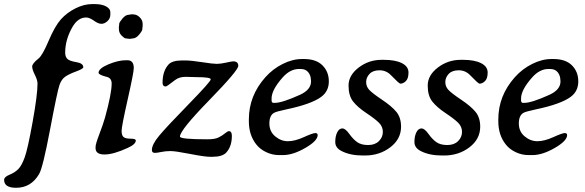

<svg xmlns="http://www.w3.org/2000/svg" viewBox="-62 -746 2841 932"><path d="M383.8 -726.1H398.4Q432.6 -726.1 453.1 -714.8Q473.6 -703.6 473.6 -687V-674.8Q473.6 -656.2 459.5 -643.3Q445.3 -630.4 430.2 -630.4Q415 -630.4 393.6 -645.8Q372.1 -661.1 356 -661.1Q315.4 -661.1 288.1 -612.3Q254.4 -552.2 254.4 -490.2Q254.4 -470.7 264.9 -460.2Q275.4 -449.7 308.8 -444.3Q342.3 -439 342.3 -419.4Q342.3 -412.1 308.1 -399.4Q273.4 -386.7 254.9 -374Q236.3 -361.3 226.6 -333Q216.3 -303.7 181.2 -118.2Q146 68.4 127.9 98.6Q88.9 165.5 16.6 165.5Q16.1 165.5 15.6 165.5Q-42 165.5 -42 127Q-42 112.8 -16.1 102.3Q9.8 91.8 26.4 75.2Q43 58.6 57.6 18.8Q72.3 -21 96.2 -153.3Q120.1 -285.6 120.1 -340.3Q120.1 -356.9 107.2 -382.8Q94.2 -408.7 94.2 -423.1Q94.2 -437.5 125.5 -462.4Q144 -477.1 174.1 -547.9Q204.1 -618.7 233.4 -651.9Q263.2 -685.1 304.7 -705.6Q346.2 -726.1 383.8 -726.1Z M583.5 -676.3Q602.1 -676.3 616.2 -662.1Q630.4 -647.9 630.4 -630.9V-617.7Q628.9 -611.8 628.9 -604.2Q628.9 -596.7 613.5 -578.1Q598.1 -559.6 583 -559.6Q580.1 -558.6 577.6 -558.6L570.3 -557.6H564.5L562.5 -558.1H558.6Q553.7 -559.6 547.9 -559.6Q542 -559.6 528.6 -573Q515.1 -586.4 515.1 -605.5V-616.7Q516.6 -622.6 516.6 -629.9Q516.6 -637.2 532.2 -655.8Q547.9 -674.3 562.5 -674.3L575.7 -676.3ZM480 -340.3Q480 -366.7 457 -372.6Q416.5 -382.8 416.5 -392.6Q416.5 -413.6 464.1 -433.6Q511.7 -453.6 549.8 -453.6H556.6Q587.4 -453.6 587.4 -415.5Q587.4 -394.5 557.9 -263.7Q528.3 -132.8 528.3 -110.8Q528.3 -88.9 537.8 -80.8Q547.4 -72.8 572.3 -72.8Q597.2 -72.8 597.2 -64Q597.2 -45.9 558.6 -28.3Q488.8 3.9 445.3 3.9Q401.9 3.9 401.9 -26.9V-33.2Q401.9 -46.9 420.2 -94.7Q438.5 -142.6 447.8 -175.3Q480 -292 480 -340.3Z M742.7 -326.2Q727.1 -326.2 727.1 -344.2Q727.1 -401.9 756.8 -433.6Q774.9 -452.6 822.8 -452.6H835.9Q865.7 -452.6 918.5 -444.3Q971.2 -436 990 -436Q1008.8 -436 1035.9 -442.1Q1063 -448.2 1069.8 -448.2Q1094.7 -448.2 1094.7 -426.3Q1094.7 -404.3 953.1 -259Q811.5 -113.8 811.5 -83Q811.5 -69.8 944.8 -69.8Q981.4 -69.8 999.3 -78.9Q1017.1 -87.9 1030 -98.6Q1043 -109.4 1049.3 -109.4Q1063.5 -109.4 1063.5 -86.4Q1063.5 -36.1 1037.1 -6.3Q1018.1 15.1 969.7 15.1H957.5Q931.2 15.1 860.4 1.2Q789.6 -12.7 765.6 -12.7Q741.7 -12.7 720.9 -8.3Q700.2 -3.9 689.9 -3.9Q675.3 -3.9 675.3 -17.6Q675.3 -44.9 710.7 -87.4Q746.1 -129.9 853.5 -240Q960.9 -350.1 960.9 -360.8Q960.9 -371.6 891.1 -371.6L839.4 -373Q807.6 -373 787.1 -356.9Q748 -326.2 742.7 -326.2Z M1256.3 -268.1V-258.8Q1256.3 -246.6 1266.1 -246.6H1271.5Q1307.6 -246.6 1393.6 -285.6Q1447.8 -310.1 1447.8 -350.6V-353L1447.3 -356Q1447.3 -378.9 1434.6 -395Q1421.9 -411.1 1397.5 -411.1H1389.2Q1346.7 -411.1 1310.5 -370.6Q1256.3 -309.6 1256.3 -268.1ZM1311.5 6.8H1292.5Q1259.8 6.8 1229.7 -7.6Q1199.7 -22 1181.6 -45.4Q1146 -90.8 1146 -157.2V-166.5Q1146 -281.2 1226.1 -371.1Q1262.2 -411.6 1310.1 -435.5Q1357.9 -459.5 1404.3 -459.5H1413.6Q1472.7 -459.5 1503.4 -428.7Q1534.2 -397.9 1534.2 -350.8Q1534.2 -303.7 1498 -276.4Q1450.7 -240.7 1327.1 -214.8Q1278.8 -204.6 1268.1 -198.2Q1245.6 -185.5 1245.6 -146.7Q1245.6 -107.9 1273.7 -84.2Q1301.8 -60.5 1335.4 -60.5Q1369.1 -60.5 1412.8 -80.3Q1456.5 -100.1 1468.3 -100.1Q1480 -100.1 1480 -90.3Q1480 -62.5 1419.9 -27.8Q1359.9 6.8 1311.5 6.8Z M1790.5 -455.6H1801.3Q1856.4 -455.6 1888.7 -439.5Q1920.9 -423.3 1920.9 -394Q1920.9 -364.7 1908 -352.3Q1895 -339.8 1881.3 -339.8Q1875.5 -339.8 1835.9 -380.9Q1813 -404.8 1780.5 -404.8Q1748 -404.8 1731.7 -387.2Q1715.3 -369.6 1715.3 -347.7Q1715.3 -325.7 1730.7 -309.3Q1746.1 -293 1792.7 -261.7Q1839.4 -230.5 1862.1 -202.9Q1884.8 -175.3 1884.8 -130.9Q1884.8 -70.8 1832.5 -31Q1780.3 8.8 1710 8.8H1698.7Q1638.2 8.8 1596.2 -12.7Q1565.4 -28.3 1565.4 -56.6Q1565.4 -85 1575 -103.8Q1584.5 -122.6 1599.6 -122.6Q1614.7 -122.6 1633.3 -96.4Q1651.9 -70.3 1671.6 -56.2Q1691.4 -42 1724.9 -42Q1758.3 -42 1777.3 -61Q1796.4 -80.1 1796.4 -105.7Q1796.4 -131.3 1777.6 -150.1Q1758.8 -168.9 1716.6 -197Q1674.3 -225.1 1652.1 -253.2Q1629.9 -281.2 1629.9 -330.8Q1629.9 -380.4 1679 -418Q1728 -455.6 1790.5 -455.6Z M2174.8 -455.6H2185.5Q2240.7 -455.6 2272.9 -439.5Q2305.2 -423.3 2305.2 -394Q2305.2 -364.7 2292.2 -352.3Q2279.3 -339.8 2265.6 -339.8Q2259.8 -339.8 2220.2 -380.9Q2197.3 -404.8 2164.8 -404.8Q2132.3 -404.8 2116 -387.2Q2099.6 -369.6 2099.6 -347.7Q2099.6 -325.7 2115 -309.3Q2130.4 -293 2177 -261.7Q2223.6 -230.5 2246.3 -202.9Q2269 -175.3 2269 -130.9Q2269 -70.8 2216.8 -31Q2164.6 8.8 2094.2 8.8H2083Q2022.5 8.8 1980.5 -12.7Q1949.7 -28.3 1949.7 -56.6Q1949.7 -85 1959.2 -103.8Q1968.8 -122.6 1983.9 -122.6Q1999 -122.6 2017.6 -96.4Q2036.1 -70.3 2055.9 -56.2Q2075.7 -42 2109.1 -42Q2142.6 -42 2161.6 -61Q2180.7 -80.1 2180.7 -105.7Q2180.7 -131.3 2161.9 -150.1Q2143.1 -168.9 2100.8 -197Q2058.6 -225.1 2036.4 -253.2Q2014.2 -281.2 2014.2 -330.8Q2014.2 -380.4 2063.2 -418Q2112.3 -455.6 2174.8 -455.6Z M2467.3 -268.1V-258.8Q2467.3 -246.6 2477.1 -246.6H2482.4Q2518.6 -246.6 2604.5 -285.6Q2658.7 -310.1 2658.7 -350.6V-353L2658.2 -356Q2658.2 -378.9 2645.5 -395Q2632.8 -411.1 2608.4 -411.1H2600.1Q2557.6 -411.1 2521.5 -370.6Q2467.3 -309.6 2467.3 -268.1ZM2522.5 6.8H2503.4Q2470.7 6.8 2440.7 -7.6Q2410.6 -22 2392.6 -45.4Q2356.9 -90.8 2356.9 -157.2V-166.5Q2356.9 -281.2 2437 -371.1Q2473.1 -411.6 2521 -435.5Q2568.8 -459.5 2615.2 -459.5H2624.5Q2683.6 -459.5 2714.4 -428.7Q2745.1 -397.9 2745.1 -350.8Q2745.1 -303.7 2709 -276.4Q2661.6 -240.7 2538.1 -214.8Q2489.7 -204.6 2479 -198.2Q2456.5 -185.5 2456.5 -146.7Q2456.5 -107.9 2484.6 -84.2Q2512.7 -60.5 2546.4 -60.5Q2580.1 -60.5 2623.8 -80.3Q2667.5 -100.1 2679.2 -100.1Q2690.9 -100.1 2690.9 -90.3Q2690.9 -62.5 2630.9 -27.8Q2570.8 6.8 2522.5 6.8Z"/></svg>

Font: Averia Serif Libre
Style: Italic
Weight: 400
Italic angle: -7.90001°
Version: Version 1.002